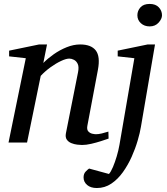

<svg xmlns="http://www.w3.org/2000/svg" viewBox="-20 -718 843 967"><path d="M526.9 -20Q511.7 -14.6 488.3 -7.1Q464.8 0.5 439.5 6.3Q414.1 12.2 393.1 12.2Q384.3 12.2 369.1 10.5Q354 8.8 339.4 2.9Q324.7 -2.9 316.4 -14.9Q308.1 -26.9 312 -46.9L373 -354Q378.4 -380.9 371.6 -395.8Q364.7 -410.6 352.5 -416.7Q340.3 -422.9 329.1 -422.9Q313 -422.9 287.4 -410.9Q261.7 -398.9 234.4 -379.2Q207 -359.4 185.1 -335.9L116.2 0H22.9L109.9 -424.8L25.9 -434.1V-462.9L176.8 -494.1H216.8L198.2 -400.9Q220.2 -423.3 250.7 -444.8Q281.2 -466.3 315.9 -480.2Q350.6 -494.1 383.8 -494.1Q439 -494.1 462.4 -463.9Q485.8 -433.6 473.1 -366.2L419.9 -84Q416.5 -64.9 425 -55.9Q433.6 -46.9 445.3 -44.4Q457 -42 462.9 -42Q476.6 -42 492.7 -45.9Q508.8 -49.8 525.9 -55.2ZM795.9 -641.1Q795.9 -623 778.8 -604Q761.7 -585 733.9 -585Q707 -585 689.5 -601.1Q671.9 -617.2 671.9 -641.1Q671.9 -663.6 687.3 -680.9Q702.6 -698.2 733.9 -698.2Q764.2 -698.2 780 -680.9Q795.9 -663.6 795.9 -641.1ZM760.7 -494.1 689.9 -80.1Q685.1 -49.8 673.3 -9.8Q661.6 30.3 643.1 71.8Q624.5 113.3 598.9 149.2Q573.2 185.1 540.5 207Q507.8 229 467.8 229Q436.5 229 418.7 213.6Q400.9 198.2 400.9 175.8Q400.9 157.2 411.1 146.5Q421.4 135.7 428.7 130.9L528.8 158.2Q538.6 147.5 548.8 123.3Q559.1 99.1 567.9 69.3Q576.7 39.6 581.5 12.2L656.7 -424.8L572.8 -434.1V-462.9L723.6 -494.1Z"/></svg>

Font: Charis
Style: Italic
Weight: 400
Italic angle: -11°
Designer: Walt Agee, Miriam Martin, Annie Olsen, Victor Gaultney, Lorna Priest, Alan Ward, Bob Hallissy, Martin Hosken, Sharon Cor
Foundry: SIL Global
Version: Version 7.000